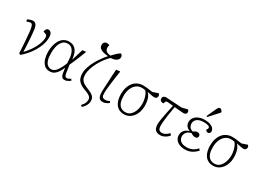

<svg xmlns="http://www.w3.org/2000/svg" viewBox="-23 -1706 3903 2863"><g transform="rotate(30 1929.0 -274.5)"><path d="M194 20 167 5Q167 -27 164.5 -62.5Q162 -98 159.5 -136.5Q157 -175 154.5 -212.5Q152 -250 148 -283Q143 -352 136 -394Q129 -436 118 -455Q107 -474 88 -474Q76 -474 59.5 -469Q43 -464 26 -456L14 -487Q24 -494 39 -500.5Q54 -507 72 -512Q90 -517 105 -517Q130 -517 146 -506Q162 -495 172 -469Q182 -443 188 -398.5Q194 -354 198 -287Q200 -255 202.5 -218Q205 -181 207.5 -137.5Q210 -94 211 -43Q225 -54 247 -80Q269 -106 294 -142Q319 -178 341 -219.5Q363 -261 377 -304.5Q391 -348 391 -389Q391 -416 381.5 -427.5Q372 -439 348 -446L321 -454Q324 -485 336.5 -501.5Q349 -518 372 -518Q399 -518 418 -495Q437 -472 437 -415Q437 -350 408.5 -274.5Q380 -199 326 -123Q272 -47 194 20Z M693 14Q634 14 598 -21Q562 -56 545.5 -111.5Q529 -167 529 -230Q529 -289 542 -341Q555 -393 579.5 -432.5Q604 -472 642 -494.5Q680 -517 730 -517Q760 -517 787.5 -507.5Q815 -498 838.5 -475Q862 -452 877.5 -411.5Q893 -371 899 -308H900Q914 -351 924.5 -385.5Q935 -420 944 -449.5Q953 -479 961 -505L1017 -511L1021 -507Q1001 -453 980 -401.5Q959 -350 940 -304.5Q921 -259 903 -222L909 -183Q917 -121 923 -87Q929 -53 938 -40Q947 -27 964 -27Q980 -27 994.5 -33.5Q1009 -40 1030 -53L1047 -28Q1034 -18 1018.5 -8Q1003 2 986 8Q969 14 950 14Q920 14 904.5 -4Q889 -22 882 -58Q875 -94 869 -149H868Q849 -103 825.5 -66Q802 -29 770 -7.5Q738 14 693 14ZM696 -25Q728 -25 755 -44.5Q782 -64 808 -107Q834 -150 862 -218L860 -261Q858 -335 841 -383.5Q824 -432 795 -456.5Q766 -481 727 -481Q687 -481 658.5 -461.5Q630 -442 612 -408Q594 -374 586 -329.5Q578 -285 578 -236Q578 -157 594 -111Q610 -65 637 -45Q664 -25 696 -25Z M1375 233 1352 213Q1384 179 1396.5 151.5Q1409 124 1409 93Q1409 71 1398 54Q1387 37 1361 21.5Q1335 6 1287 -10Q1222 -34 1188.5 -64Q1155 -94 1143.5 -130.5Q1132 -167 1132 -208Q1132 -239 1140 -274.5Q1148 -310 1164 -350.5Q1180 -391 1204 -434Q1228 -477 1261 -523.5Q1294 -570 1335 -618Q1295 -621 1257 -630Q1219 -639 1194 -660Q1169 -681 1169 -719Q1169 -738 1176 -751Q1183 -764 1196.5 -772Q1210 -780 1229 -780Q1241 -780 1254.5 -776Q1268 -772 1273 -767Q1271 -763 1269 -758Q1267 -753 1266 -748Q1265 -743 1264.5 -738Q1264 -733 1264 -727Q1264 -692 1286 -670.5Q1308 -649 1364 -644Q1390 -672 1412 -694Q1434 -716 1452 -730Q1470 -744 1481 -749Q1491 -747 1498 -740.5Q1505 -734 1509.5 -724.5Q1514 -715 1514 -701Q1514 -684 1506 -669Q1498 -654 1481.5 -642Q1465 -630 1440.5 -623Q1416 -616 1383 -614Q1348 -582 1311.5 -534Q1275 -486 1244.5 -430Q1214 -374 1196 -317.5Q1178 -261 1178 -211Q1178 -165 1192.5 -136Q1207 -107 1235.5 -87Q1264 -67 1306 -51Q1355 -32 1387 -14Q1419 4 1435 29.5Q1451 55 1451 93Q1451 115 1441.5 141Q1432 167 1415 190.5Q1398 214 1375 233Z M1607 14Q1584 14 1568.5 7.5Q1553 1 1542.5 -14Q1532 -29 1527 -54Q1522 -79 1522 -115Q1522 -119 1522 -126.5Q1522 -134 1522.5 -145Q1523 -156 1523.5 -169.5Q1524 -183 1525 -199.5Q1526 -216 1527 -234.5Q1528 -253 1529 -273.5Q1530 -294 1531 -316Q1532 -338 1533 -361Q1534 -384 1535.5 -407.5Q1537 -431 1539 -455.5Q1541 -480 1542 -504L1604 -511L1609 -507Q1602 -467 1595.5 -421.5Q1589 -376 1583 -330Q1577 -284 1572 -241.5Q1567 -199 1564.5 -166.5Q1562 -134 1562 -115Q1562 -95 1565.5 -76Q1569 -57 1581.5 -45Q1594 -33 1621 -33Q1642 -33 1659.5 -37.5Q1677 -42 1696 -54L1710 -28Q1697 -17 1681 -7.5Q1665 2 1646.5 8Q1628 14 1607 14Z M1975 14Q1923 14 1887 -5Q1851 -24 1828.5 -57.5Q1806 -91 1795.5 -134Q1785 -177 1785 -225Q1785 -289 1801.5 -340.5Q1818 -392 1848 -428.5Q1878 -465 1920 -484Q1962 -503 2013 -503Q2033 -503 2052 -501.5Q2071 -500 2090.5 -497.5Q2110 -495 2130.5 -492Q2151 -489 2174 -486L2270 -518Q2276 -510 2281.5 -502Q2287 -494 2287 -478Q2287 -464 2280.5 -453Q2274 -442 2263 -437Q2252 -432 2238 -432Q2222 -432 2206 -434.5Q2190 -437 2169.5 -442Q2149 -447 2118 -452V-450Q2142 -427 2156 -395Q2170 -363 2176.5 -325.5Q2183 -288 2183 -246Q2183 -191 2167.5 -143.5Q2152 -96 2124 -61Q2096 -26 2058 -6Q2020 14 1975 14ZM1975 -23Q2028 -23 2063.5 -57Q2099 -91 2117 -144.5Q2135 -198 2135 -257Q2135 -296 2126.5 -334.5Q2118 -373 2104 -405Q2090 -437 2072 -455Q2057 -460 2044.5 -461Q2032 -462 2009 -462Q1958 -462 1918.5 -432.5Q1879 -403 1856.5 -350Q1834 -297 1833 -226Q1833 -157 1849 -112.5Q1865 -68 1897 -45.5Q1929 -23 1975 -23Z M2598 14Q2553 14 2527.5 -2.5Q2502 -19 2492.5 -47.5Q2483 -76 2483 -112Q2484 -144 2491.5 -193Q2499 -242 2512.5 -309.5Q2526 -377 2545 -461Q2509 -465 2480 -467.5Q2451 -470 2442 -470Q2432 -470 2424.5 -465Q2417 -460 2412 -445L2403 -421Q2381 -421 2366.5 -427Q2352 -433 2345.5 -444Q2339 -455 2339 -468Q2339 -497 2358.5 -509.5Q2378 -522 2401 -520L2669 -503L2765 -527Q2776 -518 2781 -509Q2786 -500 2786 -486Q2786 -471 2773 -458Q2760 -445 2734 -445Q2725 -445 2700.5 -447Q2676 -449 2643.5 -452Q2611 -455 2577 -458Q2573 -435 2569.5 -412.5Q2566 -390 2562.5 -369Q2559 -348 2556 -328Q2553 -308 2550 -288.5Q2547 -269 2545 -251Q2543 -233 2541 -216Q2539 -199 2537.5 -182Q2536 -165 2535.5 -149Q2535 -133 2535 -118Q2534 -70 2551 -49Q2568 -28 2603 -28Q2633 -28 2662.5 -45Q2692 -62 2717 -90L2741 -64Q2725 -42 2702 -24.5Q2679 -7 2652 3.5Q2625 14 2598 14Z M3023 14Q2969 14 2927 -3.5Q2885 -21 2861.5 -53Q2838 -85 2838 -125Q2838 -159 2850.5 -185Q2863 -211 2887 -230Q2911 -249 2947 -258V-260Q2920 -271 2902 -287Q2884 -303 2875 -324Q2866 -345 2866 -370Q2866 -411 2890 -444.5Q2914 -478 2959 -498Q3004 -518 3064 -518Q3125 -518 3162.5 -502.5Q3200 -487 3217.5 -464.5Q3235 -442 3235 -421Q3235 -399 3224 -386.5Q3213 -374 3194 -374Q3187 -374 3179 -377Q3171 -380 3165 -385.5Q3159 -391 3153 -400Q3164 -416 3168 -425Q3172 -434 3172 -440Q3172 -460 3144.5 -470.5Q3117 -481 3065 -481Q3017 -481 2984 -467.5Q2951 -454 2933.5 -429Q2916 -404 2916 -370Q2916 -341 2931.5 -316.5Q2947 -292 2989 -276Q3010 -290 3025.5 -297.5Q3041 -305 3062 -305Q3083 -305 3096 -293Q3109 -281 3109 -262Q3109 -246 3098 -233Q3087 -220 3061 -220Q3048 -220 3031 -225.5Q3014 -231 2988 -248Q2927 -231 2907 -199.5Q2887 -168 2887 -134Q2887 -105 2902 -80.5Q2917 -56 2948.5 -41.5Q2980 -27 3027 -27Q3075 -27 3117.5 -44.5Q3160 -62 3202 -108L3225 -81Q3194 -48 3162.5 -27Q3131 -6 3097 4Q3063 14 3023 14ZM3072 -573 3055 -581 3128 -739Q3138 -760 3146 -771Q3154 -782 3171 -782Q3188 -782 3198 -772Q3208 -762 3217 -746V-733Z M3510 14Q3458 14 3422 -5Q3386 -24 3363.5 -57.5Q3341 -91 3330.5 -134Q3320 -177 3320 -225Q3320 -289 3336.5 -340.5Q3353 -392 3383 -428.5Q3413 -465 3455 -484Q3497 -503 3548 -503Q3568 -503 3587 -501.5Q3606 -500 3625.5 -497.5Q3645 -495 3665.5 -492Q3686 -489 3709 -486L3805 -518Q3811 -510 3816.5 -502Q3822 -494 3822 -478Q3822 -464 3815.5 -453Q3809 -442 3798 -437Q3787 -432 3773 -432Q3757 -432 3741 -434.5Q3725 -437 3704.5 -442Q3684 -447 3653 -452V-450Q3677 -427 3691 -395Q3705 -363 3711.5 -325.5Q3718 -288 3718 -246Q3718 -191 3702.5 -143.5Q3687 -96 3659 -61Q3631 -26 3593 -6Q3555 14 3510 14ZM3510 -23Q3563 -23 3598.5 -57Q3634 -91 3652 -144.5Q3670 -198 3670 -257Q3670 -296 3661.5 -334.5Q3653 -373 3639 -405Q3625 -437 3607 -455Q3592 -460 3579.5 -461Q3567 -462 3544 -462Q3493 -462 3453.5 -432.5Q3414 -403 3391.5 -350Q3369 -297 3368 -226Q3368 -157 3384 -112.5Q3400 -68 3432 -45.5Q3464 -23 3510 -23Z"/></g></svg>

Font: Literata 18pt ExtraLight
Style: Italic
Weight: 250
Italic angle: -2°
Designer: Latin by Veronika Burian and Jose Scaglione. Greek by Irene Vlachou. Cyrillic by Vera Evstafieva
Foundry: TypeTogether
Version: Version 3.103;gftools[0.9.29]